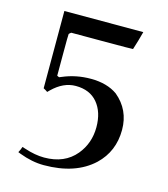

<svg xmlns="http://www.w3.org/2000/svg" viewBox="-99 -537 700 799"><g transform="rotate(15 251.0 -137.0)"><path d="M334 -25Q334 -90 301 -129.5Q268 -169 207 -169Q154 -169 107 -123L98 -114L89 -120L80 -125V-458H420Q420 -456 409 -418L397 -379Q397 -378 264 -378H131Q124 -373 122 -370Q121 -369 121 -279V-190L130 -186L140 -190Q196 -214 260 -214Q330 -214 375 -182Q440 -128 440 -42Q440 51 376 112Q299 184 163 184Q112 184 57 163L47 159L53 147L58 134H60Q62 135 65.5 136Q69 137 72 138Q117 153 156 153Q244 153 292 95Q334 44 334 -25Z"/></g></svg>

Font: MathJax_Fraktur
Style: Regular
Weight: 400
Version: Version 1.1